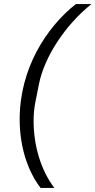

<svg xmlns="http://www.w3.org/2000/svg" viewBox="-20 -780 466 937"><path d="M76 -198C76 -53 121 63 178 137H245C180 51 144 -68 144 -190C144 -222 147 -254 153 -284L170 -369C197 -504 298 -657 426 -760H350C208 -648 76 -447 76 -198Z"/></svg>

Font: Braiins Sans
Style: Italic
Weight: 400
Italic angle: -11.31°
Designer: Mike Abbink, Paul van der Laan, Pieter van Rosmalen, Jiri Chlebus, Lubos Buracinsky
Foundry: Bold Monday, Sudetype
Version: Version 1.000;hotconv 1.0.109;makeotfexe 2.5.65596